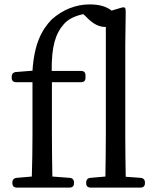

<svg xmlns="http://www.w3.org/2000/svg" viewBox="-20 -842 709 869"><path d="M36 -16V-13C36 0 43 7 56 7H295C308 7 315 0 315 -13V-16C315 -28 308 -36 296 -37L217 -43C216 -104 215 -167 215 -228V-470H347C360 -470 367 -477 367 -490V-501C367 -514 360 -521 347 -521H214C213 -633 231 -690 270 -734C291 -757 320 -770 357 -778L368 -768C401 -732 430 -720 457 -720H459V-228C459 -173 458 -100 457 -43L389 -37C377 -36 370 -28 370 -16V-13C370 0 377 7 390 7H616C629 7 636 0 636 -13V-16C636 -28 629 -36 617 -37L549 -42C548 -100 547 -173 547 -228V-640L549 -788C549 -799 548 -804 545 -807C542 -810 535 -809 525 -806L485 -794C459 -815 424 -822 385 -822C326 -822 265 -800 213 -753C169 -707 135 -644 127 -522L52 -516C40 -515 33 -507 33 -495V-490C33 -477 40 -470 53 -470H127V-228C127 -167 126 -104 124 -43L55 -37C43 -36 36 -28 36 -16Z"/></svg>

Font: 寒蝉锦书宋 Text
Style: Regular
Weight: 400
Designer: 寒蝉锦书宋{Warren} 思源宋体{Ryoko NISHIZUKA 西塚涼子 (kana & ideographs); Frank Grießhammer (Latin, Greek & Cyrillic); Wenlong ZHANG 
Foundry: Adobe & ChillType
Version: Version 2.000;Glyphs 3.1.1 (3135)